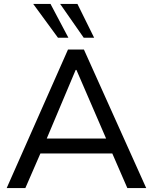

<svg xmlns="http://www.w3.org/2000/svg" viewBox="-20 -957 778 977"><path d="M14 0 326 -705H407L724 0H628L541 -200L581 -176H152L196 -200L109 0ZM365 -601 209 -231 185 -252H548L529 -231L369 -601ZM406 -765 286 -937H374L459 -765ZM275 -765 149 -937H237L328 -765Z"/></svg>

Font: Mulish ExtraLight Medium
Style: Regular
Weight: 500
Version: Version 3.603